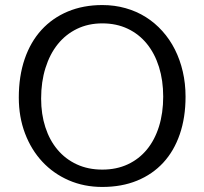

<svg xmlns="http://www.w3.org/2000/svg" viewBox="-20 -738 818 768"><path d="M722.2 -351.6Q722.2 -268.1 699.2 -201.2Q676.3 -134.3 633.1 -87.4Q589.8 -40.5 528.3 -15.4Q466.8 9.8 389.2 9.8Q316.4 9.8 255.1 -16.8Q193.8 -43.5 149.4 -91.1Q105 -138.7 80.1 -204.3Q55.2 -270 55.2 -347.7Q55.2 -433.1 78.6 -501.7Q102.1 -570.3 145.8 -618.2Q189.5 -666 251.2 -691.9Q313 -717.8 389.2 -717.8Q438.5 -717.8 482.4 -705.3Q526.4 -692.9 563.2 -669.7Q600.1 -646.5 629.6 -613.5Q659.2 -580.6 679.7 -539.8Q700.2 -499 711.2 -451.4Q722.2 -403.8 722.2 -351.6ZM632.8 -351.6Q632.8 -416 616 -470Q599.1 -523.9 567.6 -562.7Q536.1 -601.6 491 -623Q445.8 -644.5 389.2 -644.5Q333.5 -644.5 288.1 -622.6Q242.7 -600.6 210.9 -561Q179.2 -521.5 161.9 -466.1Q144.5 -410.6 144.5 -343.8Q144.5 -281.2 161.4 -229.2Q178.2 -177.2 210 -139.4Q241.7 -101.6 287.1 -80.6Q332.5 -59.6 389.2 -59.6Q445.8 -59.6 491 -80.6Q536.1 -101.6 567.6 -139.9Q599.1 -178.2 616 -232.2Q632.8 -286.1 632.8 -351.6Z"/></svg>

Font: Saysettha OT
Style: Regular
Weight: 400
Designer: John M. Durdin and Silvain Dupertuis
Foundry: Lao Script for Windows
Version: Version 2.000